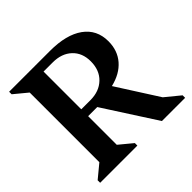

<svg xmlns="http://www.w3.org/2000/svg" viewBox="-172 -859 1029 1029"><g transform="rotate(-45 342.5 -345.0)"><path d="M29 0V-19L104 -81V-609L29 -671V-690H339Q462 -690 529.5 -641.5Q597 -593 597 -505Q597 -435 556 -387.5Q515 -340 440 -322L590 -87L673 -19V0H497L305 -298H236V-81L311 -19V0ZM305 -636H236V-350H305Q372 -350 413 -389.5Q454 -429 454 -496Q454 -560 413.5 -598Q373 -636 305 -636Z"/></g></svg>

Font: Platypi Medium
Style: Regular
Weight: 500
Designer: David Sargent
Foundry: Bolt Cutter Type
Version: Version 1.200; ttfautohint (v1.8.4.7-5d5b)